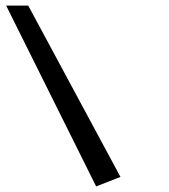

<svg xmlns="http://www.w3.org/2000/svg" viewBox="-20 -706 606 687"><path d="M2 -686 324 -39 411 -73 81 -686Z"/></svg>

Font: Charger Slice
Style: Regular
Weight: 400
Designer: Jasper
Foundry: Cannot Into Space Fonts
Version: Version 1.1